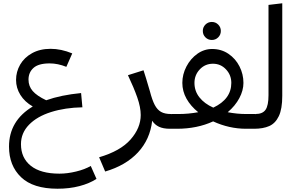

<svg xmlns="http://www.w3.org/2000/svg" viewBox="-20 -786 1813 1172"><path d="M569 306Q526 334 465 350Q404 366 331 366Q182 366 108.5 295.5Q35 225 35 109Q35 -49 180 -136Q131 -164 104.5 -206.5Q78 -249 78 -298Q78 -348 103 -391.5Q128 -435 176 -461.5Q224 -488 289 -488Q353 -488 421 -460L385 -378Q333 -399 283 -399Q215 -399 184.5 -371.5Q154 -344 154 -300Q154 -260 179.5 -230.5Q205 -201 262 -174Q352 -206 475 -218L483 -131Q377 -129 291.5 -102Q206 -75 157 -24.5Q108 26 108 94Q108 178 168 226Q228 274 343 274Q391 274 444.5 261Q498 248 534 227Z M1038 -45 1018 0Q976 0 950 -12.5Q924 -25 909 -49Q896 65 822 144.5Q748 224 622 261L585 174Q715 136 777 65.5Q839 -5 839 -84Q839 -131 818 -191Q797 -251 761 -327L856 -357Q867 -325 895 -229Q909 -175 924.5 -145.5Q940 -116 963 -103Q986 -90 1024 -90Z M1551 -45 1531 0H1482Q1379 0 1281 -45Q1183 0 1060 0H1018L998 -45L1026 -90H1070Q1130 -90 1190 -101Q1144 -138 1118.5 -183.5Q1093 -229 1093 -280Q1093 -332 1118 -380Q1143 -428 1184.5 -457.5Q1226 -487 1275 -487Q1331 -487 1374.5 -457.5Q1418 -428 1442 -380.5Q1466 -333 1466 -280Q1466 -234 1441 -187Q1416 -140 1370 -101Q1427 -90 1482 -90H1537ZM1282 -129Q1392 -181 1392 -280Q1392 -328 1359.5 -362.5Q1327 -397 1280 -397Q1232 -397 1199.5 -362.5Q1167 -328 1167 -280Q1167 -230 1197.5 -191.5Q1228 -153 1282 -129ZM1218 -597Q1218 -620 1234 -636Q1250 -652 1273 -652Q1296 -652 1312 -636Q1328 -620 1328 -597Q1328 -574 1312 -558Q1296 -542 1273 -542Q1250 -542 1234 -558Q1218 -574 1218 -597Z M1511 -45 1539 -90Q1583 -90 1601 -116Q1619 -142 1619 -205V-756L1703 -766V-201Q1703 -121 1682 -77Q1661 -33 1623.5 -16.5Q1586 0 1531 0Z"/></svg>

Font: Fira GO
Style: Regular
Weight: 400
Designer: Carrois Corporate
Foundry: Carrois Corporate GbR
Version: Version 0.300